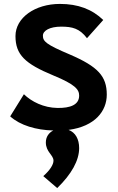

<svg xmlns="http://www.w3.org/2000/svg" viewBox="-20 -655 603 980"><path d="M272 305C345 234 384 164 384 101C384 55 365 21 330 8C465 -10 525 -88 525 -172C525 -266 480 -315 336 -377C215 -428 199 -444 199 -473C199 -499 235 -519 292 -519C349 -519 386 -510 424 -460L507 -553C450 -608 378 -635 286 -635C158 -635 59 -564 59 -471C59 -376 107 -330 252 -270C364 -224 384 -198 384 -167C384 -120 339 -103 273 -104C203 -105 141 -136 102 -174L32 -61C83 -15 165 9 252 11C230 22 214 43 214 72C214 121 253 136 253 165C253 184 237 212 201 244Z"/></svg>

Font: Inconsolata SemiExpanded Black
Style: Regular
Weight: 900
Width: 6
Monospace: yes
Designer: Raph Levien, Cyreal, Brenton Simpson
Foundry: Raph Levien, Cyreal, Google
Version: Version 3.100